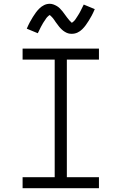

<svg xmlns="http://www.w3.org/2000/svg" viewBox="-20 -991 640 1011"><path d="M99 0V-58H268V-677H99V-735H501V-677H332V-58H501V0ZM358 -813Q353 -813 348 -813.5Q343 -814 338.5 -815.5Q334 -817 329.5 -819Q325 -821 320.5 -824Q316 -827 312.5 -829.5Q309 -832 305 -836Q301 -840 297.5 -843.5Q294 -847 291 -851Q288 -855 285 -859Q282 -863 279 -867Q276 -871 273 -875Q270 -879 267 -884Q264 -889 260.5 -893Q257 -897 254.5 -900Q252 -903 248 -906.5Q244 -910 242 -912Q240 -911 236 -908Q232 -905 228 -900.5Q224 -896 222.5 -893.5Q221 -891 219 -888Q217 -885 215 -882Q213 -879 210.5 -875.5Q208 -872 205.5 -867.5Q203 -863 200.5 -858.5Q198 -854 195.5 -849.5Q193 -845 190.5 -839.5Q188 -834 185 -828Q182 -822 179 -816L121 -840Q129 -859 137 -874Q145 -889 153 -901.5Q161 -914 168.5 -924.5Q176 -935 187 -946Q198 -957 212 -964Q226 -971 242 -971Q252 -971 261.5 -967.5Q271 -964 279.5 -959Q288 -954 295 -947Q302 -940 308.5 -932Q315 -924 320.5 -916Q326 -908 333 -899Q340 -890 346 -883Q352 -876 358 -871Q360 -872 364 -875Q368 -878 372 -882.5Q376 -887 377.5 -889.5Q379 -892 381 -895Q383 -898 385 -901Q387 -904 389.5 -908Q392 -912 394.5 -916Q397 -920 399.5 -924.5Q402 -929 404.5 -934Q407 -939 409.5 -944Q412 -949 415 -955Q418 -961 421 -967L479 -943Q471 -924 463 -909Q455 -894 447 -881.5Q439 -869 431.5 -858.5Q424 -848 413 -837Q402 -826 388 -819.5Q374 -813 358 -813Z"/></svg>

Font: Iosevka Curly Light Extended
Style: Regular
Weight: 300
Width: 7
Monospace: yes
Designer: Belleve Invis
Foundry: Belleve Invis
Version: Version 11.1.0; ttfautohint (v1.8.3)